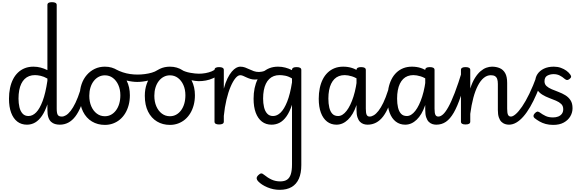

<svg xmlns="http://www.w3.org/2000/svg" viewBox="-20 -1135 5412 1774"><path d="M229 17Q177 17 140 -11.5Q103 -40 83 -93.5Q63 -147 63 -223Q63 -275 72.5 -320.5Q82 -366 100.5 -402.5Q119 -439 146.5 -465Q174 -491 209.5 -505Q245 -519 289 -519Q324 -519 356 -510.5Q388 -502 418 -487V-1089Q418 -1102 428 -1108.5Q438 -1115 460 -1115Q482 -1115 493 -1108.5Q504 -1102 504 -1089V-131Q504 -90 513.5 -74Q523 -58 551 -58Q560 -58 564.5 -46.5Q569 -35 567.5 -20.5Q566 -6 557.5 5.5Q549 17 533 17Q509 17 488.5 11Q468 5 452 -9.5Q436 -24 427 -50.5Q418 -77 418 -119V-171Q396 -106 367.5 -64.5Q339 -23 304.5 -3Q270 17 229 17ZM243 -63Q281 -63 314 -96.5Q347 -130 374 -202Q401 -274 418 -389V-409Q385 -428 355.5 -434.5Q326 -441 303 -441Q274 -441 250 -432Q226 -423 207.5 -405Q189 -387 176.5 -361Q164 -335 157.5 -300.5Q151 -266 151 -224Q151 -182 159.5 -145Q168 -108 188.5 -85.5Q209 -63 243 -63Z M532 17Q518 17 511.5 5.5Q505 -6 506.5 -20.5Q508 -35 519 -46.5Q530 -58 551 -58Q570 -58 590.5 -70.5Q611 -83 633 -111Q655 -139 677.5 -185.5Q700 -232 722 -301Q727 -315 740 -317Q753 -319 763.5 -312Q774 -305 770 -290Q752 -213 728.5 -155Q705 -97 676 -59Q647 -21 611 -2Q575 17 532 17Z M949 19Q882 19 829.5 -12.5Q777 -44 747 -104Q717 -164 717 -250Q717 -309 734 -358Q751 -407 782.5 -443Q814 -479 856 -499Q898 -519 949 -519Q1016 -519 1068 -484.5Q1120 -450 1150 -390.5Q1180 -331 1180 -255Q1180 -207 1169 -165Q1158 -123 1137.5 -89Q1117 -55 1088.5 -31Q1060 -7 1024.5 6Q989 19 949 19ZM949 -61Q980 -61 1006 -75Q1032 -89 1051.5 -115Q1071 -141 1081.5 -176.5Q1092 -212 1092 -255Q1092 -308 1073.5 -349.5Q1055 -391 1023 -415Q991 -439 949 -439Q918 -439 891.5 -425Q865 -411 845.5 -385.5Q826 -360 815.5 -325.5Q805 -291 805 -250Q805 -195 823.5 -152.5Q842 -110 874.5 -85.5Q907 -61 949 -61Z M1248 -378Q1202 -378 1147.5 -391.5Q1093 -405 1028 -439Q1019 -444 1017.5 -455Q1016 -466 1019.5 -477Q1023 -488 1031.5 -494Q1040 -500 1051 -494Q1081 -478 1114 -467Q1147 -456 1182 -451Q1217 -446 1251 -446Q1284 -446 1318.5 -450.5Q1353 -455 1383.5 -464Q1414 -473 1433 -486Q1448 -496 1459 -487Q1470 -478 1471 -462Q1472 -446 1455 -435Q1408 -405 1353 -391.5Q1298 -378 1248 -378Z M1550 19Q1483 19 1430.5 -12.5Q1378 -44 1348 -104Q1318 -164 1318 -250Q1318 -309 1335 -358Q1352 -407 1383.5 -443Q1415 -479 1457 -499Q1499 -519 1550 -519Q1617 -519 1669 -484.5Q1721 -450 1751 -390.5Q1781 -331 1781 -255Q1781 -207 1770 -165Q1759 -123 1738.5 -89Q1718 -55 1689.5 -31Q1661 -7 1625.5 6Q1590 19 1550 19ZM1550 -61Q1581 -61 1607 -75Q1633 -89 1652.5 -115Q1672 -141 1682.5 -176.5Q1693 -212 1693 -255Q1693 -308 1674.5 -349.5Q1656 -391 1624 -415Q1592 -439 1550 -439Q1519 -439 1492.5 -425Q1466 -411 1446.5 -385.5Q1427 -360 1416.5 -325.5Q1406 -291 1406 -250Q1406 -195 1424.5 -152.5Q1443 -110 1475.5 -85.5Q1508 -61 1550 -61Z M1816 -385Q1788 -385 1737.5 -396Q1687 -407 1626 -438Q1616 -443 1614 -454Q1612 -465 1616 -477Q1620 -489 1628.5 -494.5Q1637 -500 1648 -494Q1689 -471 1737 -462.5Q1785 -454 1818 -454Q1848 -454 1879 -459.5Q1910 -465 1936.5 -476Q1963 -487 1978 -503Q1986 -511 1995.5 -507.5Q2005 -504 2012.5 -494.5Q2020 -485 2021 -474Q2022 -463 2013 -455Q1982 -427 1948.5 -412Q1915 -397 1881.5 -391Q1848 -385 1816 -385Z M2004 15Q1983 15 1972.5 8.5Q1962 2 1962 -11V-489Q1962 -502 1972.5 -508.5Q1983 -515 2004 -515Q2026 -515 2037 -508.5Q2048 -502 2048 -489V-316Q2063 -372 2082 -410.5Q2101 -449 2121.5 -473Q2142 -497 2161.5 -508Q2181 -519 2199 -519Q2218 -519 2227.5 -507Q2237 -495 2237 -479.5Q2237 -464 2227.5 -452Q2218 -440 2199 -440Q2178 -440 2155 -412Q2132 -384 2110.5 -333.5Q2089 -283 2072.5 -214Q2056 -145 2048 -64V-11Q2048 2 2037 8.5Q2026 15 2004 15Z M2335 -400Q2313 -400 2293.5 -406Q2274 -412 2257 -420Q2240 -428 2226.5 -434Q2213 -440 2200 -440Q2181 -440 2172 -452Q2163 -464 2163 -479.5Q2163 -495 2172 -507Q2181 -519 2200 -519Q2224 -519 2244.5 -511.5Q2265 -504 2284.5 -494.5Q2304 -485 2325.5 -477.5Q2347 -470 2373 -470Q2383 -470 2400 -473Q2417 -476 2430 -483Q2440 -489 2449 -484.5Q2458 -480 2463 -470.5Q2468 -461 2468.5 -452Q2469 -443 2461 -439Q2441 -429 2419.5 -420Q2398 -411 2376.5 -405.5Q2355 -400 2335 -400Z M2564 619Q2506 619 2451 596Q2396 573 2365 540Q2353 528 2351.5 514Q2350 500 2366 484Q2381 469 2392.5 467.5Q2404 466 2420 480Q2454 508 2490 524.5Q2526 541 2569 541Q2609 541 2632.5 525Q2656 509 2667 474.5Q2678 440 2678 384V-167Q2656 -101 2627.5 -60.5Q2599 -20 2564.5 -1.5Q2530 17 2489 17Q2437 17 2400 -11.5Q2363 -40 2343 -93.5Q2323 -147 2323 -223Q2323 -275 2332.5 -320.5Q2342 -366 2360.5 -402.5Q2379 -439 2406.5 -465Q2434 -491 2469.5 -505Q2505 -519 2549 -519Q2584 -519 2616 -510.5Q2648 -502 2678 -487V-489Q2678 -502 2688 -508.5Q2698 -515 2720 -515Q2742 -515 2753 -508.5Q2764 -502 2764 -489V390Q2764 465 2741.5 516Q2719 567 2674.5 593Q2630 619 2564 619ZM2503 -63Q2540 -63 2573 -95Q2606 -127 2633.5 -196Q2661 -265 2678 -374V-410Q2645 -430 2615.5 -435.5Q2586 -441 2563 -441Q2534 -441 2510 -432Q2486 -423 2467.5 -405Q2449 -387 2436.5 -361Q2424 -335 2417.5 -300.5Q2411 -266 2411 -224Q2411 -182 2419.5 -145Q2428 -108 2448.5 -85.5Q2469 -63 2503 -63Z M3089 17Q3039 17 3002 -11.5Q2965 -40 2945 -93.5Q2925 -147 2925 -223Q2925 -275 2934.5 -320.5Q2944 -366 2962.5 -402.5Q2981 -439 3008.5 -465Q3036 -491 3071.5 -505Q3107 -519 3151 -519Q3195 -519 3232.5 -507Q3270 -495 3311 -466V-386Q3270 -418 3232 -429.5Q3194 -441 3165 -441Q3136 -441 3112 -432Q3088 -423 3070 -405Q3052 -387 3039.5 -361Q3027 -335 3020.5 -300.5Q3014 -266 3014 -224Q3014 -178 3022.5 -141.5Q3031 -105 3050.5 -84Q3070 -63 3104 -63Q3145 -63 3182 -110.5Q3219 -158 3246 -243Q3273 -328 3283 -441L3304 -364Q3302 -246 3272.5 -160.5Q3243 -75 3195 -29Q3147 17 3089 17ZM3376 17Q3357 17 3339 11Q3321 5 3306.5 -9.5Q3292 -24 3283 -50.5Q3274 -77 3274 -119V-489Q3274 -502 3284.5 -508.5Q3295 -515 3316 -515Q3338 -515 3349 -508.5Q3360 -502 3360 -489V-131Q3360 -90 3368 -74Q3376 -58 3395 -58Q3409 -58 3416 -46.5Q3423 -35 3421 -20.5Q3419 -6 3408 5.5Q3397 17 3376 17Z M3376 17Q3362 17 3355.5 5.5Q3349 -6 3350.5 -20.5Q3352 -35 3363 -46.5Q3374 -58 3395 -58Q3414 -58 3434.5 -70.5Q3455 -83 3477 -111Q3499 -139 3521.5 -185.5Q3544 -232 3566 -301Q3571 -315 3584 -317Q3597 -319 3607.5 -312Q3618 -305 3614 -290Q3596 -213 3572.5 -155Q3549 -97 3520 -59Q3491 -21 3455 -2Q3419 17 3376 17Z M3724 17Q3674 17 3637 -11.5Q3600 -40 3580 -93.5Q3560 -147 3560 -223Q3560 -275 3569.5 -320.5Q3579 -366 3597.5 -402.5Q3616 -439 3643.5 -465Q3671 -491 3706.5 -505Q3742 -519 3786 -519Q3830 -519 3867.5 -507Q3905 -495 3946 -466V-386Q3905 -418 3867 -429.5Q3829 -441 3800 -441Q3771 -441 3747 -432Q3723 -423 3705 -405Q3687 -387 3674.5 -361Q3662 -335 3655.5 -300.5Q3649 -266 3649 -224Q3649 -178 3657.5 -141.5Q3666 -105 3685.5 -84Q3705 -63 3739 -63Q3780 -63 3817 -110.5Q3854 -158 3881 -243Q3908 -328 3918 -441L3939 -364Q3937 -246 3907.5 -160.5Q3878 -75 3830 -29Q3782 17 3724 17ZM4011 17Q3992 17 3974 11Q3956 5 3941.5 -9.5Q3927 -24 3918 -50.5Q3909 -77 3909 -119V-489Q3909 -502 3919.5 -508.5Q3930 -515 3951 -515Q3973 -515 3984 -508.5Q3995 -502 3995 -489V-131Q3995 -90 4003 -74Q4011 -58 4030 -58Q4044 -58 4051 -46.5Q4058 -35 4056 -20.5Q4054 -6 4043 5.5Q4032 17 4011 17Z M4011 17Q3997 17 3990.5 5.5Q3984 -6 3985.5 -20.5Q3987 -35 3998 -46.5Q4009 -58 4030 -58Q4050 -58 4072.5 -77.5Q4095 -97 4122 -145Q4149 -193 4181.5 -277Q4214 -361 4253 -490Q4257 -503 4270.5 -505Q4284 -507 4295.5 -499.5Q4307 -492 4303 -478Q4269 -341 4237.5 -246.5Q4206 -152 4172.5 -94Q4139 -36 4100 -9.5Q4061 17 4011 17Z M4683 17Q4664 17 4646 11Q4628 5 4613 -9.5Q4598 -24 4589 -50.5Q4580 -77 4580 -119V-359Q4580 -387 4574 -404.5Q4568 -422 4554 -431Q4540 -440 4515 -440Q4480 -440 4450 -415.5Q4420 -391 4395.5 -344Q4371 -297 4353.5 -231.5Q4336 -166 4325 -83V-11Q4325 2 4314 8.5Q4303 15 4281 15Q4260 15 4249.5 8.5Q4239 2 4239 -11V-489Q4239 -502 4249.5 -508.5Q4260 -515 4281 -515Q4303 -515 4314 -508.5Q4325 -502 4325 -489V-317Q4344 -376 4368.5 -415Q4393 -454 4420 -477Q4447 -500 4474 -509.5Q4501 -519 4526 -519Q4565 -519 4597 -505.5Q4629 -492 4647.5 -459.5Q4666 -427 4666 -369V-131Q4666 -90 4674 -74Q4682 -58 4701 -58Q4715 -58 4722 -46.5Q4729 -35 4727.5 -20.5Q4726 -6 4715 5.5Q4704 17 4683 17Z M4682 17Q4668 17 4664 5.5Q4660 -6 4664 -20.5Q4668 -35 4677.5 -46.5Q4687 -58 4701 -58Q4719 -58 4745.5 -81Q4772 -104 4804 -150.5Q4836 -197 4870.5 -268Q4905 -339 4940 -435Q4945 -448 4960 -446Q4975 -444 4987 -433.5Q4999 -423 4994 -409Q4966 -332 4937.5 -266Q4909 -200 4878.5 -147.5Q4848 -95 4816 -58.5Q4784 -22 4750.5 -2.5Q4717 17 4682 17Z M5092 19Q5053 19 5022 10.5Q4991 2 4965.5 -12.5Q4940 -27 4919 -44Q4909 -52 4909.5 -64.5Q4910 -77 4922 -89Q4933 -100 4942 -103Q4951 -106 4964 -98Q4994 -76 5022 -63Q5050 -50 5090 -50Q5116 -50 5137 -58Q5158 -66 5171 -83Q5184 -100 5184 -126Q5184 -156 5165.5 -174Q5147 -192 5117.5 -204.5Q5088 -217 5054.5 -229.5Q5021 -242 4991.5 -260Q4962 -278 4943.5 -306Q4925 -334 4925 -378Q4925 -419 4946 -450.5Q4967 -482 5005.5 -500.5Q5044 -519 5097 -519Q5132 -519 5161.5 -508.5Q5191 -498 5213.5 -481.5Q5236 -465 5249 -446Q5258 -433 5257 -424.5Q5256 -416 5242 -405Q5229 -395 5219.5 -395.5Q5210 -396 5199 -405Q5175 -426 5150.5 -438Q5126 -450 5095 -450Q5063 -450 5037 -436Q5011 -422 5011 -384Q5011 -357 5029.5 -340Q5048 -323 5077.5 -310.5Q5107 -298 5140.5 -285.5Q5174 -273 5203.5 -255Q5233 -237 5251.5 -208.5Q5270 -180 5270 -135Q5270 -95 5249.5 -60Q5229 -25 5189.5 -3Q5150 19 5092 19Z"/></svg>

Font: Playwrite FR Moderne
Style: Regular
Weight: 400
Designer: Veronika Burian, José Scaglione
Foundry: TypeTogether
Version: Version 1.002